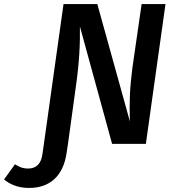

<svg xmlns="http://www.w3.org/2000/svg" viewBox="-174 -711 858 949"><path d="M526 -691 480 -373C467 -271 465 -205 468 -111L307 -691H140L43 0L36 49C30 99 4 122 -34 122C-63 122 -79 114 -100 101L-154 176C-128 197 -90 218 -30 218C68 218 138 163 155 46L162 0L200 -276C219 -408 222 -495 221 -580L380 0H547L644 -691Z"/></svg>

Font: Fira Sans Medium
Style: Italic
Weight: 500
Italic angle: -8°
Designer: bBox Type GmbH & Carrois Corporate GbR & Edenspiekermann AG
Foundry: bBox Type GmbH & Carrois Corporate GbR & Edenspiekermann AG
Version: Version 4.301;PS 004.301;hotconv 1.0.88;makeotf.lib2.5.64775